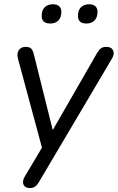

<svg xmlns="http://www.w3.org/2000/svg" viewBox="-20 -719 568 925"><path d="M124.1 186.9Q108.1 186.9 99.6 179.1Q91.1 171.3 90.9 158.8Q90.7 146.4 99 132.2L192.4 -24.9L187 10.2L66.7 -435.9Q59.9 -461.2 70.6 -477.2Q81.2 -493.3 104.1 -493.3Q121.6 -493.3 130.1 -485Q138.5 -476.8 143.4 -455.9L242.5 -58.6H214.7L447.8 -463.7Q457 -479.2 466.7 -486.2Q476.4 -493.3 491.9 -493.3Q516.3 -493.3 524.6 -476.7Q532.9 -460.1 520.2 -438.1L168.3 156.8Q159.6 172.3 149.6 179.6Q139.6 186.9 124.1 186.9ZM395.8 -605.7Q355.5 -605.7 355.5 -642.6Q355.5 -669.2 369.8 -683.8Q384 -698.5 409.5 -698.5Q429.1 -698.5 439.5 -688.9Q449.8 -679.3 449.8 -661.6Q449.8 -635.6 435.8 -620.7Q421.8 -605.7 395.8 -605.7ZM221.7 -605.7Q180.9 -605.7 180.9 -642.6Q180.9 -669.2 195.1 -683.8Q209.4 -698.5 234.9 -698.5Q254.5 -698.5 265.1 -688.9Q275.6 -679.3 275.6 -661.6Q275.6 -635.6 261.6 -620.7Q247.6 -605.7 221.7 -605.7Z"/></svg>

Font: Nunito Variable Extra Light
Style: Italic
Weight: 200
Italic angle: -9°
Designer: Vernon Adams
Foundry: Vernon Adams
Version: Version 3.602